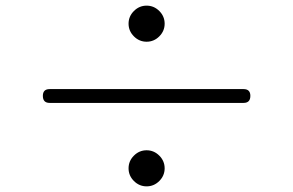

<svg xmlns="http://www.w3.org/2000/svg" viewBox="-20 -714 1040 681"><path d="M500 -53Q474 -53 455 -72Q436 -91 436 -117Q436 -143 455 -162Q474 -181 500 -181Q526 -181 545 -162Q564 -143 564 -117Q564 -91 545 -72Q526 -53 500 -53ZM156 -349Q132 -349 132 -374Q132 -398 156 -398H844Q868 -398 868 -374Q868 -349 844 -349H500ZM500 -566Q474 -566 455 -585Q436 -604 436 -630Q436 -656 455 -675Q474 -694 500 -694Q526 -694 545 -675Q564 -656 564 -630Q564 -604 545 -585Q526 -566 500 -566Z"/></svg>

Font: GenSenRounded TW L
Style: Regular
Weight: 300
Version: Version 1.501;PS 1;hotconv 16.6.51;makeotf.lib2.5.65220